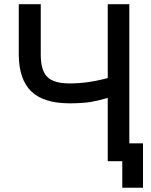

<svg xmlns="http://www.w3.org/2000/svg" viewBox="-20 -759 709 904"><path d="M487.3 -739.3H588.9V0H487.3V-297.9Q439.5 -284.2 404.3 -278.3Q360.4 -272.5 308.6 -272.5Q186.5 -272.5 127.9 -328.1Q70.3 -382.8 68.4 -498V-739.3H171.9V-502Q171.9 -427.7 202.1 -397.5Q232.4 -366.2 308.6 -366.2Q394.5 -366.2 487.3 -391.6ZM653.3 125H555.7V-84H653.3Z"/></svg>

Font: RobotoJAA
Style: Medium
Weight: 500
Version: Version 2.05; 2016-11-05